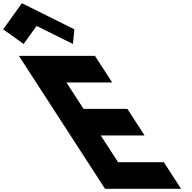

<svg xmlns="http://www.w3.org/2000/svg" viewBox="-592 -1172 1192 1192"><path d="M-572.2 -990 -445.3 -899 -364.8 -1011 -139.3 -899 -130.2 -990 -456.2 -1152ZM-2.4 -825H-474.4L60 0H532L425.1 -165H141.1L33.6 -331H305.6L198.7 -496H-73.3L-179.5 -660H104.5Z"/></svg>

Font: Hussar
Style: BdOpOblSeven
Weight: 700
Foundry: Cannot Into Space Fonts
Version: Version 2.00